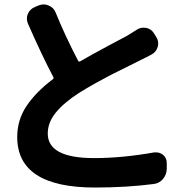

<svg xmlns="http://www.w3.org/2000/svg" viewBox="-20 -796 818 854"><path d="M588.9 -664.1Q602.5 -672.9 619.1 -672.9Q625 -672.9 630.9 -671.9Q653.3 -667 665 -647.5L674.8 -631.8Q683.6 -618.2 683.6 -602.5Q683.6 -595.7 681.6 -587.9Q674.8 -564.5 654.3 -553.7Q632.8 -542 606.4 -529.3Q603.5 -527.3 552.7 -502.4Q502 -477.5 476.1 -464.4Q450.2 -451.2 406.2 -426.8Q362.3 -402.3 330.1 -381.8Q263.7 -338.9 228 -294.9Q192.4 -251 192.4 -202.1Q192.4 -92.8 398.4 -92.8Q523.4 -92.8 666 -118.2Q670.9 -118.2 674.8 -118.2Q691.4 -118.2 705.1 -107.4Q721.7 -93.8 721.7 -71.3V-43.9Q720.7 -18.6 704.6 0.5Q688.5 19.5 663.1 22.5Q542 38.1 402.3 38.1Q56.6 38.1 56.6 -186.5Q56.6 -262.7 98.1 -324.7Q139.6 -386.7 214.8 -443.4Q220.7 -448.2 216.8 -454.1Q167 -547.9 104.5 -690.4Q99.6 -701.2 99.6 -712.9Q99.6 -723.6 103.5 -733.4Q113.3 -755.9 134.8 -764.6L153.3 -772.5Q164.1 -776.4 174.8 -776.4Q185.5 -776.4 196.3 -771.5Q218.8 -762.7 227.5 -740.2Q268.6 -638.7 327.1 -526.4Q330.1 -519.5 336.9 -523.4Q383.8 -550.8 461.4 -592.3Q539.1 -633.8 544.9 -636.7Q576.2 -656.2 588.9 -664.1Z"/></svg>

Font: Gen Jyuu Gothic P Bold
Style: Bold
Weight: 700
Designer: [Source Han Sans]
Ryoko NISHIZUKA  (kana & ideographs); Paul D. Hunt (Latin, Greek & Cyrillic); Wenlong ZHANG  (bopomofo
Version: Version 1.002.20150607